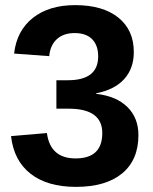

<svg xmlns="http://www.w3.org/2000/svg" viewBox="-20 -718 596 749"><path d="M520 -191Q520 -94 456.5 -41.5Q393 11 276 11Q165 11 99.5 -40Q34 -91 23 -187L163 -199Q176 -100 275 -100Q379 -100 379 -199Q379 -294 248 -294H200V-405H245Q363 -405 363 -498Q363 -541 339.5 -565Q316 -589 271 -589Q228 -589 202 -565.5Q176 -542 172 -499L35 -509Q45 -598 108 -648Q171 -698 273 -698Q381 -698 441.5 -649.5Q502 -601 502 -515Q502 -451 464.5 -409.5Q427 -368 355 -354V-352Q434 -343 477 -300.5Q520 -258 520 -191Z"/></svg>

Font: Libra Sans
Style: Bold
Weight: 700
Foundry: Context Ltd
Version: Version 1.000